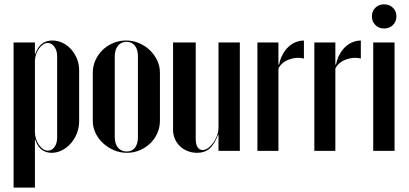

<svg xmlns="http://www.w3.org/2000/svg" viewBox="-20 -689 1870 877"><path d="M139.5 -473V-495H42V168H139.5V-21.2V-49.8H141.5Q152.2 -18.5 171.2 -4.8Q190.2 9 215.5 9Q240.8 9 263.4 -2.6Q286 -14.2 303.4 -33.9Q320.8 -53.5 331.1 -79.9Q341.5 -106.2 341.5 -134.8V-368.5Q341.5 -396.2 331.5 -420.8Q321.5 -445.2 304.9 -463.8Q288.2 -482.2 266 -493.1Q243.8 -504 218.5 -504Q191.8 -504 172.2 -489.5Q152.8 -475 141.2 -442.8H139.5ZM139.5 -86.8V-409.5Q139.5 -424.5 144.4 -439.5Q149.2 -454.5 157.8 -466.5Q166.2 -478.5 176.8 -485.6Q187.2 -492.8 198 -492.8Q216.2 -492.8 228.6 -475.2Q241 -457.8 241 -432.2V-59.8Q241 -34.5 228.9 -17.6Q216.8 -0.8 198.8 -0.8Q187.5 -0.8 177 -7.9Q166.5 -15 158 -27Q149.5 -39 144.5 -54.6Q139.5 -70.2 139.5 -86.8Z M555.8 -504Q586.8 -504 615 -492.1Q643.3 -480.1 664.3 -459.9Q685.2 -439.8 697.9 -413.3Q710.5 -386.9 710.5 -357.2V-137Q710.5 -107.5 698.6 -80.7Q686.7 -53.9 666.1 -34.1Q645.5 -14.2 618 -2.6Q590.5 9 560 9Q528.2 9 500.3 -3Q472.3 -15 450.8 -34.9Q429.2 -54.8 416.5 -81.1Q403.8 -107.4 403.8 -137V-357.2Q403.8 -386.7 415.7 -413.5Q427.7 -440.2 448.5 -460.5Q469.2 -480.8 496.9 -492.4Q524.5 -504 555.8 -504ZM557.8 -498Q533.2 -498 518.8 -479.9Q504.2 -461.8 504.2 -431.5V-62.8Q504.2 -32.5 518.8 -14.8Q533.3 3 558.5 3Q583 3 596.5 -14.2Q610 -31.5 610 -62.8V-431.5Q610 -462.8 596.1 -480.4Q582.2 -498 557.8 -498Z M976 -72.8H978V-42.8V0H1075.5V-495H978V-105.5Q978 -88 971.5 -70.1Q965 -52.2 954.6 -37.5Q944.2 -22.8 931.4 -13.2Q918.5 -3.8 905.8 -3.8Q890.2 -3.8 882.1 -17.1Q874 -30.5 874 -57.8V-495H770.5V-95.2Q770.5 -73.5 779 -54.2Q787.5 -35 802.2 -20.9Q817 -6.8 837.2 1.1Q857.5 9 880.5 9Q915.2 9 937.2 -10.2Q959.2 -29.5 976 -72.8Z M1251.8 -495V-424.2V-394.2H1254.8Q1259.5 -418.5 1270.4 -438.9Q1281.2 -459.2 1296 -473.6Q1310.8 -488 1329.4 -495.9Q1348 -503.8 1368.2 -503.8V-421.5Q1350.5 -426 1333 -424.5Q1315.5 -423 1299.4 -416.9Q1283.2 -410.8 1270.9 -400.4Q1258.5 -390 1251.8 -375.8V0H1155.8V-495Z M1511.8 -495V-424.2V-394.2H1514.8Q1519.5 -418.5 1530.4 -438.9Q1541.2 -459.2 1556 -473.6Q1570.8 -488 1589.4 -495.9Q1608 -503.8 1628.2 -503.8V-421.5Q1610.5 -426 1593 -424.5Q1575.5 -423 1559.4 -416.9Q1543.2 -410.8 1530.9 -400.4Q1518.5 -390 1511.8 -375.8V0H1415.8V-495Z M1684.8 -495V0H1782.2V-495ZM1678.8 -614.5Q1678.8 -590.8 1694.4 -574.8Q1710 -558.8 1734.2 -558.8Q1758.8 -558.8 1774.8 -574.8Q1790.8 -590.8 1790.8 -614.5Q1790.8 -638 1774.8 -653.6Q1758.8 -669.2 1734.2 -669.2Q1710 -669.2 1694.4 -653.6Q1678.8 -638 1678.8 -614.5Z"/></svg>

Font: Moniqa Black
Style: Regular
Weight: 900
Designer: Rajesh Rajput
Foundry: Rajesh Rajput
Version: Version 1.000